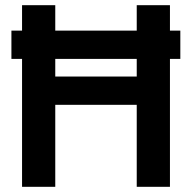

<svg xmlns="http://www.w3.org/2000/svg" viewBox="-20 -720 739 740"><path d="M65 0V-493H24V-602H65V-700H193V-602H507V-700H635V-602H675V-493H635V0H507V-316H193V0ZM193 -425H507V-493H193Z"/></svg>

Font: Rethink Sans
Style: Bold
Weight: 700
Designer: The Rethink Sans project authors (Hans Thiessen). DM Sans designed by Colophon Foundry.
Foundry: Rethink Communications LLC
Version: Version 1.001